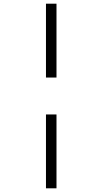

<svg xmlns="http://www.w3.org/2000/svg" viewBox="-20 -780 556 1040"><path d="M229 -360V-760H286V-360ZM229 240V-160H286V240Z"/></svg>

Font: Noto Serif SemiCondensed
Style: Regular
Weight: 400
Width: 4
Designer: Monotype Design Team
Foundry: Monotype Imaging Inc.
Version: Version 2.013